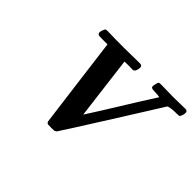

<svg xmlns="http://www.w3.org/2000/svg" viewBox="-133 -957 1246 1246"><g transform="rotate(45 489.5 -334.5)"><path d="M463 -622Q463 -616 490 -406Q517 -196 517 -190L516 -189L584 -296Q651 -404 718 -512L786 -619Q782 -622 738 -624Q713 -624 708 -631Q703 -640 708 -657Q712 -677 715.5 -681.5Q719 -686 735 -686Q751 -686 790 -685Q829 -684 856 -684Q882 -684 915 -685Q948 -686 959 -686Q979 -686 979 -668Q979 -651 970 -633Q966 -626 962 -625Q958 -624 944 -624Q894 -624 873 -617Q869 -617 865 -613Q864 -610 671.5 -304.5Q479 1 474 6Q471 11 459 16L432 17Q403 17 400 16Q390 12 387 3Q386 2 346 -312L306 -624H266L227 -625Q214 -632 214 -641Q214 -657 223 -675Q226 -683 231 -684.5Q236 -686 252 -686Q298 -684 397 -684Q422 -684 469.5 -685Q517 -686 540 -686Q563 -686 563 -669Q563 -650 554 -632Q545 -623 538 -623Q537 -623 526 -623.5Q515 -624 504 -624Q463 -624 463 -622Z"/></g></svg>

Font: KaTeX_Main
Style: Bold Italic
Weight: 700
Version: Version 1.1; ttfautohint (v1.3)